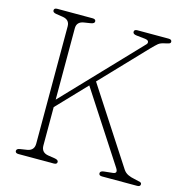

<svg xmlns="http://www.w3.org/2000/svg" viewBox="-104 -797 859 894"><g transform="rotate(15 325.5 -350.0)"><path d="M165.5 -68.5Q165.5 -35 199 -29.5L231.5 -24.5Q249.5 -21.5 249.5 -11.5Q249.5 0 234 0H63.5Q48 0 48 -11.5Q48 -22 65.5 -24.5L98 -29.5Q131 -35 131 -68.5V-633.5Q131 -665 98 -670.5L65.5 -675.5Q48 -678 48 -688.5Q48 -700 63.5 -700H233.5Q249 -700 249 -688.5Q249 -678.5 231 -675.5L199 -670.5Q165.5 -665 165.5 -633.5V-289.5L507.5 -648.5Q513 -654.5 510.8 -661.8Q508.5 -669 494 -671L452 -675.5Q434 -677.5 434 -688.5Q434 -700 449.5 -700H600Q615.5 -700 615.5 -688.5Q615.5 -683 610.8 -680.5Q606 -678 589.5 -674.5Q568.5 -670.5 558.2 -662Q548 -653.5 528.5 -633.5L325 -420L560 -58.5Q569.5 -44 584.2 -37.2Q599 -30.5 613.5 -28Q636.5 -23 643.8 -20.8Q651 -18.5 651 -11.5Q651 0 635.5 0H466.5Q451 0 451 -11.5Q451 -22.5 469 -24.5L511 -29Q535 -31.5 520 -55L299.5 -394L165.5 -253.5Z"/></g></svg>

Font: Fraunces 72pt SuperSoft Thin
Style: Regular
Weight: 100
Version: Version 1.000;[b76b70a41]